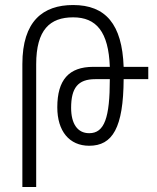

<svg xmlns="http://www.w3.org/2000/svg" viewBox="-20 -744 623 764"><path d="M69 0H124V-488C124 -626 179 -675 271 -675C363 -675 412 -618 417 -478H351C254 -478 208 -426 208 -317C208 -222 256 -164 335 -164C428 -164 471 -236 472 -429H570V-478H472C466 -648 400 -724 271 -724C151 -724 69 -660 69 -489ZM417 -429C417 -276 396 -214 335 -214C288 -214 263 -252 263 -315C263 -394 290 -429 359 -429Z"/></svg>

Font: Noto Sans Armenian ExtraCondensed Light
Style: Regular
Weight: 300
Width: 2
Designer: Monotype Design Team
Foundry: Monotype Imaging Inc.
Version: Version 2.008